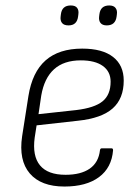

<svg xmlns="http://www.w3.org/2000/svg" viewBox="-20 -672 512 703"><path d="M216 11Q130 11 89 -37Q48 -85 61 -173L84 -320Q98 -408 147 -451Q196 -494 281 -494Q355 -494 394 -463.5Q433 -433 433 -377Q433 -311 392.5 -275Q352 -239 266 -230L114 -213L107 -168Q98 -101 126.5 -66.5Q155 -32 220 -32Q276 -32 308.5 -54.5Q341 -77 346 -122Q347 -129 353 -129H388Q394 -129 394 -122Q389 -58 342.5 -23.5Q296 11 216 11ZM121 -254 259 -269Q326 -277 355.5 -301Q385 -325 385 -373Q385 -410 356.5 -430.5Q328 -451 276 -451Q214 -451 178 -418.5Q142 -386 131 -322ZM371 -579Q355 -579 348 -588Q341 -597 343 -612L344 -620Q348 -652 380 -652Q396 -652 403 -643Q410 -634 408 -620L407 -612Q403 -579 371 -579ZM231 -579Q214 -579 207 -588Q200 -597 202 -612L203 -620Q207 -652 239 -652Q256 -652 262.5 -643Q269 -634 267 -620L266 -612Q262 -579 231 -579Z"/></svg>

Font: Sofia Sans Semi Condensed Light
Style: Italic
Weight: 300
Italic angle: -9°
Version: Version 4.100